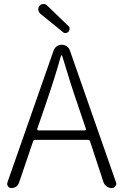

<svg xmlns="http://www.w3.org/2000/svg" viewBox="-20 -956 627 976"><path d="M327.1 -824.2Q334 -818.4 334 -810.1Q334 -801.8 328.6 -795.4Q323.2 -789.1 314.5 -788.1Q305.7 -787.1 299.8 -793L184.6 -886.7Q175.8 -894.5 174.8 -906.2Q173.8 -918 181.2 -926.8Q188.5 -935.5 199.2 -935.5Q200.2 -935.5 201.2 -935.5Q211.9 -935.5 218.8 -928.7ZM168.9 -299.8Q168.9 -297.9 170.4 -295.4Q171.9 -293 174.8 -293H412.1Q414.1 -293 416 -295.4Q418 -297.9 417 -299.8L375 -424.8Q337.9 -531.2 295.9 -672.9Q294.9 -674.8 293 -674.8Q291 -674.8 290 -672.9Q259.8 -563.5 211.9 -424.8ZM547.9 0Q534.2 0 522.5 -8.3Q510.7 -16.6 505.9 -30.3L437.5 -238.3Q434.6 -245.1 427.7 -245.1H158.2Q151.4 -245.1 148.4 -238.3L77.1 -28.3Q73.2 -15.6 62.5 -7.8Q51.8 0 38.1 0Q27.3 0 20.5 -8.8Q16.6 -14.6 16.6 -20.5Q16.6 -24.4 17.6 -28.3L252.9 -700.2Q257.8 -712.9 269 -720.7Q280.3 -728.5 293.9 -728.5Q307.6 -728.5 319.3 -720.7Q331.1 -712.9 335 -700.2L569.3 -30.3Q571.3 -26.4 571.3 -22.5Q571.3 -15.6 566.4 -9.8Q559.6 0 547.9 0Z"/></svg>

Font: Gen Jyuu Gothic P Light
Style: Regular
Weight: 200
Designer: [Source Han Sans]
Ryoko NISHIZUKA  (kana & ideographs); Paul D. Hunt (Latin, Greek & Cyrillic); Wenlong ZHANG  (bopomofo
Version: Version 1.002.20150607